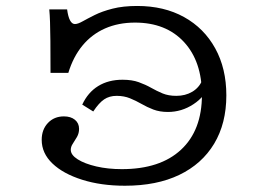

<svg xmlns="http://www.w3.org/2000/svg" viewBox="-20 -602 850 634"><path d="M392.7 11.3Q313.7 11.3 251.2 -8.5Q188.7 -28.2 153.2 -62.1Q117.7 -96 117.7 -140.3Q117.7 -174.2 138.3 -196Q158.9 -217.7 191.1 -217.7Q213.7 -217.7 227.4 -206.5Q241.1 -195.2 241.1 -176.6Q241.1 -162.1 234.3 -150Q227.4 -137.9 220.6 -127.8Q213.7 -117.7 213.7 -107.3Q213.7 -90.3 236.7 -75.8Q259.7 -61.3 298 -52.4Q336.3 -43.5 382.3 -43.5Q508.9 -43.5 577.8 -107.7Q646.8 -171.8 646.8 -288.7Q646.8 -399.2 587.5 -463.3Q528.2 -527.4 425.8 -527.4Q371 -527.4 327 -508.1Q283.1 -488.7 252.4 -451.6Q221.8 -414.5 205.6 -361.3H146.8Q146.8 -427.4 146.4 -466.5Q146 -505.6 145.2 -529.4Q144.4 -553.2 142.7 -571H201.6Q204.8 -546.8 211.3 -534.7Q217.7 -522.6 227.4 -522.6Q237.1 -522.6 252.8 -531.5Q268.5 -540.3 292.7 -552.4Q316.9 -564.5 351.6 -573.4Q386.3 -582.3 433.1 -582.3Q521.8 -582.3 587.9 -545.6Q654 -508.9 690.7 -442.3Q727.4 -375.8 727.4 -287.1Q727.4 -194.4 687.1 -127.4Q646.8 -60.5 572.2 -24.6Q497.6 11.3 392.7 11.3ZM384.7 -338.7Q416.1 -338.7 438.3 -330.6Q460.5 -322.6 479 -312.1Q497.6 -301.6 516.9 -293.5Q536.3 -285.5 562.1 -285.5Q591.9 -285.5 614.5 -298.8Q637.1 -312.1 647.6 -336.3L669.4 -320.2Q657.3 -283.1 618.5 -257.7Q579.8 -232.3 534.7 -232.3Q507.3 -232.3 486.3 -240.3Q465.3 -248.4 447.2 -258.9Q429 -269.4 409.3 -277.4Q389.5 -285.5 365.3 -285.5Q341.1 -285.5 323.8 -273.8Q306.5 -262.1 287.9 -233.9L251.6 -256.5Q270.2 -296.8 304 -317.7Q337.9 -338.7 384.7 -338.7Z"/></svg>

Font: Playfair 5pt SemiExpanded Light
Style: Regular
Weight: 300
Width: 6
Designer: Claus Eggers Sørensen
Foundry: Claus Eggers Sørensen
Version: Version 2.203